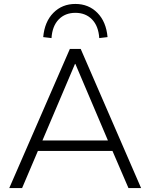

<svg xmlns="http://www.w3.org/2000/svg" viewBox="-20 -953 762 973"><path d="M27 0 334 -705H389L695 0H631L550 -188H172L92 0ZM360 -629 195 -241H527L362 -629ZM241 -760 199 -765Q206 -843 250.5 -888Q295 -933 362 -933Q429 -933 473.5 -888Q518 -843 525 -765L483 -760Q479 -821 446.5 -854.5Q414 -888 362 -888Q310 -888 277.5 -854.5Q245 -821 241 -760Z"/></svg>

Font: Nunito Sans Light
Style: Regular
Weight: 300
Designer: Vernon Adams
Foundry: Vernon Adams
Version: Version 3.101; ttfautohint (v1.8.4.7-5d5b);gftools[0.9.27]